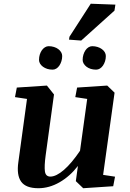

<svg xmlns="http://www.w3.org/2000/svg" viewBox="-20 -1000 696 1031"><path d="M394 -529.8 555.7 -540.5 595.2 -502.4 533.7 -61 597.7 -51.3 587.9 0 426.8 10.7 387.2 -27.3 398.4 -108.9Q355.5 -53.2 299.8 -21.2Q244.1 10.7 186 10.7Q118.7 10.7 93.5 -24.7Q68.4 -60.1 78.6 -129.9L125 -468.8L60.5 -478.5L70.3 -529.8L231.9 -540.5L270 -492.7L225.1 -165.5Q217.3 -107.4 221.2 -79.6Q225.1 -51.8 250.5 -51.8Q281.7 -51.8 323.2 -87.6Q364.7 -123.5 409.7 -190.4L448.2 -468.8L384.3 -478.5ZM189.5 -678.2Q189.5 -693.4 193.6 -706.8Q197.8 -720.2 204.8 -730.2Q211.9 -740.2 221.4 -746.1Q231 -752 241.2 -752Q256.3 -752 269.8 -747.8Q283.2 -743.7 293 -736.3Q302.7 -729 308.3 -719.5Q314 -710 314 -699.2Q314 -684.6 309.8 -671.4Q305.7 -658.2 298.8 -647.9Q292 -637.7 282.5 -631.8Q272.9 -626 262.7 -626Q247.1 -626 233.9 -630.1Q220.7 -634.3 210.7 -641.6Q200.7 -648.9 195.1 -658.4Q189.5 -668 189.5 -678.2ZM423.8 -678.2Q423.8 -693.4 428 -706.8Q432.1 -720.2 439 -730.2Q445.8 -740.2 455.3 -746.1Q464.8 -752 475.1 -752Q490.2 -752 503.7 -747.8Q517.1 -743.7 527.1 -736.3Q537.1 -729 542.7 -719.5Q548.3 -710 548.3 -699.2Q548.3 -684.6 544.2 -671.4Q540 -658.2 533 -647.9Q525.9 -637.7 516.4 -631.8Q506.8 -626 496.1 -626Q480.5 -626 467.3 -630.1Q454.1 -634.3 444.6 -641.6Q435.1 -648.9 429.4 -658.4Q423.8 -668 423.8 -678.2ZM353 -802.7 467.3 -980 599.6 -975.1 594.7 -942.9 416 -782.2 350.6 -787.1Z"/></svg>

Font: Noticia Text
Style: Bold Italic
Weight: 700
Italic angle: -8°
Designer: JM Sole
Foundry: JM Sole
Version: Version 1.003